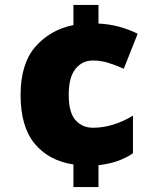

<svg xmlns="http://www.w3.org/2000/svg" viewBox="-20 -744 626 774"><path d="M377 -649Q421 -647 461 -636Q501 -625 535 -608L479 -467Q445 -482 415.5 -491Q386 -500 354 -500Q311 -500 284 -466Q257 -432 257 -362Q257 -290 284.5 -259.5Q312 -229 355 -229Q396 -229 437.5 -242Q479 -255 516 -278V-126Q488 -107 454 -95Q420 -83 377 -78V10H276V-81Q177 -96 120 -164.5Q63 -233 63 -361Q63 -487 122.5 -555.5Q182 -624 276 -643V-724H377Z"/></svg>

Font: Noto Sans Arabic Blk
Style: Regular
Weight: 900
Designer: Monotype Design Team, Nadine Chahine, Nizar Qandah and Khaled Hosny
Foundry: Monotype Imaging Inc.
Version: Version 2.012; ttfautohint (v1.8.4.7-5d5b)